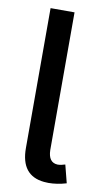

<svg xmlns="http://www.w3.org/2000/svg" viewBox="-84 -748 427 801"><g transform="rotate(10 130.0 -348.0)"><path d="M180.7 11.7Q217.8 11.7 256.8 0L237.3 -76.2Q219.7 -70.3 205.1 -70.3Q166 -72.3 165 -125V-708H63.5V-115.2Q63.5 1 162.1 10.7Q171.9 11.7 180.7 11.7Z"/></g></svg>

Font: Yaldevi Colombo SemiBold
Style: Regular
Weight: 600
Designer: Sol Matas, Denzil Rajitha, Kosala Senevirathne and Pathum Egodawatta
Foundry: Mooniak
Version: Version 1.020 ; ttfautohint (v1.6)